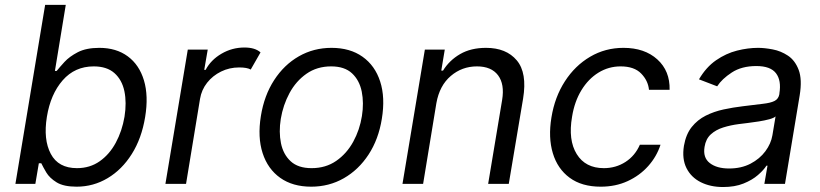

<svg xmlns="http://www.w3.org/2000/svg" viewBox="-20 -747 3331 780"><path d="M42.6 0 163.4 -727.3H247.2L203.1 -458.8H210.2Q221.6 -473 241.8 -495.2Q262.1 -517.4 296.2 -535Q330.3 -552.6 383.5 -552.6Q452.4 -552.6 499.1 -518.1Q545.8 -483.7 564.8 -420.5Q583.8 -357.2 569.6 -271.3Q555.4 -184.7 515.4 -121.3Q475.5 -57.9 417.4 -23.3Q359.4 11.4 291.2 11.4Q238.6 11.4 210 -6.2Q181.5 -23.8 168.1 -46.3Q154.8 -68.9 147.7 -83.8H137.8L123.6 0ZM170.5 -272.7Q155.5 -180 186.3 -122Q217 -63.9 292.6 -63.9Q345.2 -63.9 384.9 -91.8Q424.7 -119.7 450.3 -167.1Q475.9 -214.5 485.8 -272.7Q495 -330.3 485.3 -376.6Q475.5 -422.9 444.8 -450.1Q414.1 -477.3 360.8 -477.3Q284.1 -477.3 234.7 -420.8Q185.4 -364.3 170.5 -272.7Z M652 0 742.9 -545.5H823.9L809.7 -463.1H815.3Q836.6 -503.6 879.8 -528.8Q922.9 -554 973 -554Q1016.3 -554 1038.4 -534.1L998.6 -464.5Q983.7 -473 951.7 -473Q911.9 -473 878 -456.3Q844.1 -439.6 821.4 -410.9Q798.7 -382.1 792.6 -345.2L735.8 0Z M1244.3 11.4Q1169 11.4 1118.4 -24.5Q1067.8 -60.4 1046.9 -125Q1025.9 -189.6 1039.8 -275.6Q1053.3 -359.4 1093.8 -421.7Q1134.2 -484 1194.2 -518.3Q1254.3 -552.6 1326.7 -552.6Q1402 -552.6 1452.8 -516.5Q1503.6 -480.5 1524.5 -415.7Q1545.5 -350.9 1531.2 -264.2Q1517.8 -181.1 1477.3 -119.1Q1436.8 -57.2 1376.8 -22.9Q1316.8 11.4 1244.3 11.4ZM1245.7 -63.9Q1303.3 -63.9 1345.9 -93.4Q1388.5 -122.9 1415 -171.2Q1441.4 -219.5 1450.3 -275.6Q1458.8 -328.8 1449.6 -374.8Q1440.3 -420.8 1410.2 -449Q1380 -477.3 1325.3 -477.3Q1267.8 -477.3 1225.1 -447.4Q1182.5 -417.6 1156.2 -369Q1130 -320.3 1120.7 -264.2Q1112.2 -210.9 1121.4 -165.3Q1130.7 -119.7 1160.9 -91.8Q1191.1 -63.9 1245.7 -63.9Z M1752.8 -328.1 1698.9 0H1615.1L1706 -545.5H1786.9L1772.7 -460.2H1779.8Q1805.4 -501.8 1849.1 -527.2Q1892.8 -552.6 1954.5 -552.6Q2036.6 -552.6 2079.4 -501.8Q2122.2 -451 2105.1 -346.6L2046.9 0H1963.1L2019.9 -340.9Q2030.5 -404.8 2003.4 -441.1Q1976.2 -477.3 1917.6 -477.3Q1856.9 -477.3 1811.3 -438.4Q1765.6 -399.5 1752.8 -328.1Z M2420.5 11.4Q2343.4 11.4 2294.2 -24.9Q2245 -61.1 2225.9 -124.6Q2206.7 -188.2 2220.2 -269.9Q2233.7 -353 2274.9 -416.7Q2316.1 -480.5 2377.5 -516.5Q2438.9 -552.6 2512.8 -552.6Q2598.7 -552.6 2650.4 -505.7Q2702.1 -458.8 2700.3 -382.1H2616.5Q2612.9 -419.4 2584.7 -448.3Q2556.5 -477.3 2501.4 -477.3Q2452.4 -477.3 2411.2 -451.9Q2370 -426.5 2342 -380.5Q2313.9 -334.5 2304 -272.7Q2287.6 -177.9 2323 -120.9Q2358.3 -63.9 2433.2 -63.9Q2481.9 -63.9 2521 -89.1Q2560 -114.3 2579.5 -159.1H2663.4Q2647.7 -110.8 2613.3 -72.3Q2578.8 -33.7 2529.8 -11.2Q2480.8 11.4 2420.5 11.4Z M2917.6 12.8Q2865.8 12.8 2826.7 -6.9Q2787.6 -26.6 2768.8 -64.1Q2750 -101.6 2758.5 -154.8Q2766.7 -201.7 2790.1 -231Q2813.6 -260.3 2847.1 -277.2Q2880.7 -294 2919.6 -302.4Q2958.5 -310.7 2997.2 -315.3Q3047.6 -321.7 3079.2 -325.3Q3110.8 -328.8 3126.8 -337Q3142.8 -345.2 3146.3 -365.1V-367.9Q3154.8 -420.1 3132.5 -449.4Q3110.1 -478.7 3052.6 -478.7Q2992.9 -478.7 2952.8 -452.4Q2912.6 -426.1 2893.5 -396.3L2819.6 -424.7Q2848.7 -474.4 2889.2 -502.3Q2929.7 -530.2 2974.1 -541.4Q3018.5 -552.6 3059.7 -552.6Q3085.9 -552.6 3119 -546.3Q3152 -540.1 3180.9 -521Q3209.9 -501.8 3224.6 -463.1Q3239.3 -424.4 3228.7 -359.4L3169 0H3085.2L3098 -73.9H3093.7Q3082.4 -56.1 3059.1 -35.9Q3035.9 -15.6 3000.5 -1.4Q2965.2 12.8 2917.6 12.8ZM2941.8 -62.5Q2991.5 -62.5 3028.9 -82Q3066.4 -101.6 3089.3 -132.5Q3112.2 -163.4 3117.9 -197.4L3130.7 -274.1Q3124.3 -267.8 3105.5 -262.6Q3086.6 -257.5 3063 -253.7Q3039.4 -250 3017.2 -247.3Q2995 -244.7 2981.5 -242.9Q2948.2 -238.6 2918.1 -229.2Q2888.1 -219.8 2867.7 -201.2Q2847.3 -182.5 2842.3 -150.6Q2834.9 -106.9 2863.3 -84.7Q2891.7 -62.5 2941.8 -62.5Z"/></svg>

Font: Inter UI
Style: Italic
Weight: 400
Italic angle: -9.39999°
Designer: Rasmus Andersson
Foundry: rsms
Version: 3.2;8d6f07862